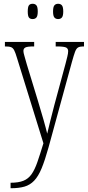

<svg xmlns="http://www.w3.org/2000/svg" viewBox="-20 -758 465 1017"><path d="M36 210Q78 210 104 199.5Q130 189 147 165Q164 141 178 100.5Q192 60 210 1L70 -451Q62 -478 55.5 -491Q49 -504 39 -508Q29 -512 8 -512H6V-536H161V-512H158Q125 -512 114.5 -506.5Q104 -501 104 -488Q104 -479 109.5 -461Q115 -443 122 -417L180 -227Q198 -168 211 -122Q224 -76 230 -50Q236 -77 246 -116Q256 -155 268 -202L327 -420Q332 -440 336.5 -457.5Q341 -475 341 -487Q341 -499 332.5 -505Q324 -511 290 -512H275V-536H425V-512H420Q403 -512 393.5 -506.5Q384 -501 377.5 -483.5Q371 -466 361 -430L237 23Q218 91 200.5 133.5Q183 176 161 199Q139 222 109.5 230.5Q80 239 39 239H36ZM288 -657Q275 -657 268 -665.5Q261 -674 261 -697Q261 -721 268 -729.5Q275 -738 288 -738Q301 -738 308 -729.5Q315 -721 315 -697Q315 -674 308 -665.5Q301 -657 288 -657ZM153 -657Q139 -657 133 -665.5Q127 -674 127 -697Q127 -721 133 -729.5Q139 -738 153 -738Q166 -738 173 -729.5Q180 -721 180 -697Q180 -674 173 -665.5Q166 -657 153 -657Z"/></svg>

Font: Noto Serif ExtraCondensed ExtraLight
Style: Regular
Weight: 200
Width: 2
Designer: Monotype Design Team
Foundry: Monotype Imaging Inc.
Version: Version 2.015